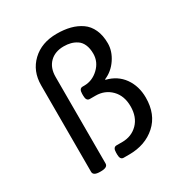

<svg xmlns="http://www.w3.org/2000/svg" viewBox="-133 -630 686 728"><g transform="rotate(-30 209.5 -266.0)"><path d="M98.3 1.6Q68.2 1.6 68.2 -15.5V-394.4Q68.2 -456.2 109.2 -495.2Q150.2 -534.3 216.8 -534.3Q249.3 -534.3 275.5 -527.5Q301.6 -520.8 322.6 -506.3Q343.6 -491.9 355.3 -466.3Q367 -440.7 367 -405.9Q367 -371.8 345.4 -339.5Q323.8 -307.2 289.7 -292.9V-290.5Q336.9 -279 362.9 -242.4Q388.8 -205.7 388.8 -155.8Q388.8 -82.4 342.8 -41.2Q296.9 0 226.3 0H202.1Q186.7 0 186.7 -22.6V-31.7Q186.7 -54.3 202.1 -54.3H227.1Q267.9 -54.3 295.1 -81.6Q322.2 -109 322.2 -155.8Q322.2 -202.1 295.1 -229.7Q267.9 -257.2 227.1 -257.2H202.1Q186.7 -257.2 186.7 -280.2V-288.9Q186.7 -311.5 202.1 -311.5H209.3Q244.6 -311.5 272.1 -337.5Q299.6 -363.5 299.6 -399.5Q299.6 -422.9 292.3 -439.4Q285 -455.8 272.3 -464.1Q259.6 -472.5 245.9 -476Q232.3 -479.6 216 -479.6Q177.2 -479.6 154.4 -456.8Q131.6 -434 131.6 -394.4V-15.5Q131.6 1.6 101.5 1.6Z"/></g></svg>

Font: Jaldi
Style: Regular
Weight: 400
Designer: Pablo Cosgaya and Nicolas Silva
Foundry: Omnibus-Type
Version: Version 1.001;PS 001.001;hotconv 1.0.70;makeotf.lib2.5.58329